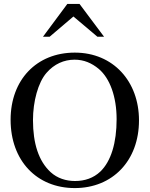

<svg xmlns="http://www.w3.org/2000/svg" viewBox="-20 -944 762 978"><path d="M510 -757 385 -924H323L199 -757H233L354 -860L476 -757ZM688 -331C688 -529 557 -676 361 -676C166 -676 34 -537 34 -334C34 -126 167 14 361 14C553 14 688 -125 688 -331ZM574 -337C574 -217 546 -123 491 -70C456 -37 412 -22 362 -22C316 -22 272 -36 238 -67C177 -123 148 -213 148 -332C148 -427 174 -524 217 -573C256 -618 306 -640 360 -640C407 -640 447 -623 483 -593C540 -545 574 -451 574 -337Z"/></svg>

Font: STIX Math
Style: Regular
Weight: 400
Designer: MicroPress Inc., with final additions and corrections provided by Coen Hoffman, Elsevier (retired)
Version: Version 1.1.0